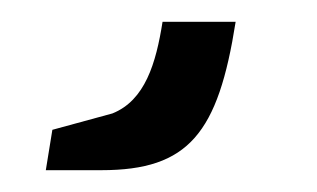

<svg xmlns="http://www.w3.org/2000/svg" viewBox="-20 17 291 176"><path d="M22 173H73C153 173 180 139 196 37H129C123 75 113 109 83 121L28 136Z"/></svg>

Font: Exo
Style: Regular Italic
Weight: 400
Designer: Natanael Gama
Version: Version 1.00